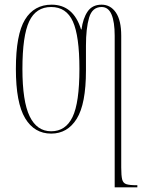

<svg xmlns="http://www.w3.org/2000/svg" viewBox="-20 -562 621 822"><path d="M471 -409Q471 -468 457.5 -500Q444 -532 415 -532Q375 -532 361.5 -486.5Q348 -441 348 -366V-260Q348 -117 308.5 -53.5Q269 10 199 10Q127 10 87.5 -56Q48 -122 48 -267Q48 -414 87 -478Q126 -542 201 -542Q294 -542 327 -436H329Q335 -483 355 -512.5Q375 -542 415 -542Q453 -542 476 -508.5Q499 -475 499 -409V155Q499 190 503 206Q507 222 521 226.5Q535 231 565 231H568V240H471ZM199 0Q261 0 290.5 -61Q320 -122 320 -267Q320 -408 292 -470Q264 -532 199 -532Q134 -532 105 -470.5Q76 -409 76 -267Q76 -128 107 -64Q138 0 199 0Z"/></svg>

Font: Noto Serif Display ExtraCondensed Thin
Style: Regular
Weight: 100
Width: 2
Designer: Monotype Design Team
Foundry: Monotype Imaging Inc.
Version: Version 2.009